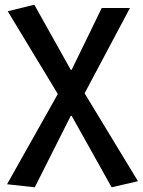

<svg xmlns="http://www.w3.org/2000/svg" viewBox="-20 -584 607 817"><path d="M128 213 281 -91H285L455 213L567 187L340 -187L533 -550H413L285 -287H281L126 -564L13 -536L226 -184L10 200Z"/></svg>

Font: Source Han Sans JP Medium
Style: Regular
Weight: 500
Designer: Ryoko NISHIZUKA 西塚涼子 (kana, bopomofo & ideographs); Paul D. Hunt (Latin, Greek & Cyrillic); Sandoll Communications 산돌커뮤니
Foundry: Adobe
Version: Version 2.002;hotconv 1.0.116;makeotfexe 2.5.65601